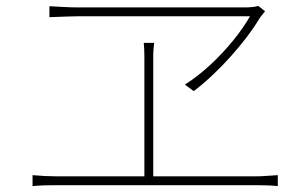

<svg xmlns="http://www.w3.org/2000/svg" viewBox="-20 -685 1040 649"><path d="M876 -647Q871 -640 866 -634.5Q861 -629 856 -621Q838 -591 814 -559.5Q790 -528 761.5 -496Q733 -464 701 -433.5Q669 -403 635 -377L605 -399Q649 -427 691 -466Q733 -505 768 -548Q803 -591 825 -630Q803 -630 756.5 -630Q710 -630 649.5 -630Q589 -630 524.5 -630Q460 -630 401.5 -630Q343 -630 300.5 -630Q258 -630 242 -630Q225 -630 202.5 -629Q180 -628 163.5 -627.5Q147 -627 147 -627V-664Q169 -663 193 -661.5Q217 -660 242 -660Q258 -660 300 -660Q342 -660 399 -660Q456 -660 518.5 -660Q581 -660 640 -660Q699 -660 744.5 -660Q790 -660 812 -660Q823 -660 835 -661.5Q847 -663 853 -665ZM498 -496Q498 -486 498 -454.5Q498 -423 498 -380Q498 -337 498 -289.5Q498 -242 498 -198Q498 -154 498 -120.5Q498 -87 498 -73H468Q468 -87 468 -120.5Q468 -154 468 -198Q468 -242 468 -289.5Q468 -337 468 -380Q468 -423 468 -454.5Q468 -486 468 -496Q468 -507 467.5 -518Q467 -529 466 -540H501Q500 -529 499 -519.5Q498 -510 498 -496ZM90 -93Q111 -91 131 -90Q151 -89 170 -89H844Q864 -89 882 -90.5Q900 -92 919 -93V-56Q900 -58 878.5 -58.5Q857 -59 844 -59H170Q151 -59 131.5 -58.5Q112 -58 90 -56Z"/></svg>

Font: Noto Sans TC Thin
Style: Regular
Weight: 100
Designer: Ryoko NISHIZUKA 西塚涼子 (kana, bopomofo & ideographs); Paul D. Hunt (Latin, Greek & Cyrillic); Sandoll Communications 산돌커뮤니
Foundry: Adobe
Version: Version 2.004-H2;hotconv 1.0.118;makeotfexe 2.5.65603